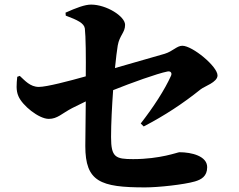

<svg xmlns="http://www.w3.org/2000/svg" viewBox="-20 -804 1040 835"><path d="M592 -267 605 -254C697 -302 776 -354 852 -415C869 -429 926 -446 926 -476C926 -515 817 -605 773 -605C749 -605 732 -581 696 -570L480 -508C484 -551 489 -586 492 -606C500 -651 524 -662 524 -696C524 -733 443 -784 376 -784C349 -784 312 -770 265 -749L266 -736C317 -717 346 -703 349 -680C353 -647 354 -553 353 -472C282 -452 183 -426 149 -426C111 -426 88 -454 66 -474L55 -470C52 -439 49 -411 60 -386C77 -345 149 -287 192 -287C230 -287 248 -310 294 -334L353 -363L351 -169C351 -14 416 11 611 11C668 11 780 -1 828 -15C855 -23 881 -37 881 -77C881 -125 814 -142 760 -142C753 -142 677 -112 559 -112C482 -112 463 -120 463 -208C463 -267 467 -342 472 -412C552 -444 663 -484 708 -493C722 -496 729 -487 724 -475C696 -413 648 -339 592 -267Z"/></svg>

Font: GenKiMin2 TW H
Style: Regular
Weight: 900
Version: Version 2.100;PS 2.1;hotconv 16.6.51;makeotf.lib2.5.65220 DE